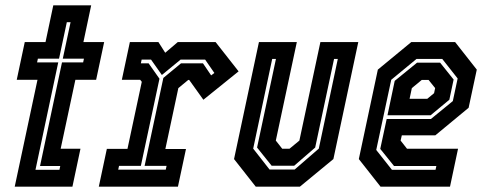

<svg xmlns="http://www.w3.org/2000/svg" viewBox="-20 -697 1812 717"><path d="M35 0 120 -399H42.5L72.5 -540H150L179 -677H320.5L291.5 -540H369L339 -399H261.5L206.5 -141.5H280.5L250.5 0ZM112.5 -63H202L205 -77H129.5L211.5 -464H290.5L293.5 -478H214.5L243.5 -614H229.5L200.5 -478H121.5L118.5 -464H197.5Z M349 0 379 -141H456L509.5 -391.5L503.5 -399H435L465 -540H571.5L597 -500L644 -540H785L871 -430.5L739.5 -324.5L686.5 -398.5H683L646 -368L597.5 -140.5H674.5L644.5 0ZM421.5 -63.5H599L602 -77.5H520L590 -406L656 -460.5H738L768.5 -415.5L780.5 -424.5L746 -474.5H654.5L584.5 -417L544 -474.5H509L506 -460.5H535L575.5 -403L506 -77.5H424.5Z M935 0 854 -103 947 -540H1088.5L1010 -172L1034 -141.5H1061L1098 -172L1176.5 -540H1318L1225 -103L1100 0ZM986.5 -64H1080.5L1170.5 -142L1241.5 -477H1227.5L1157 -146L1078.5 -78H994.5L940 -146L1010.5 -477H996.5L925.5 -142Z M1679.5 -540 1760.5 -437 1730 -294.5 1605.5 -191.5H1480.5L1476 -172L1500 -141.5H1690.5L1660.5 0H1401L1320 -103L1391 -437L1516 -540ZM1631.5 -477H1535.5L1441 -399L1385 -137L1443.5 -63H1606.5L1609.5 -77H1451.5L1400 -141L1424 -252.5H1589L1671 -319.5L1689 -404ZM1623.5 -463 1674 -400 1658 -324.5 1588 -266.5H1427L1454 -395L1537.5 -463ZM1580.5 -398.5H1555L1518 -368L1509.5 -328H1575.5L1601 -349L1605 -368Z"/></svg>

Font: Tourney Condensed Regular
Style: Bold Italic
Weight: 700
Width: 3
Italic angle: -12°
Designer: Tyler Finck
Foundry: Etcetera Type Co
Version: Version 1.010; ttfautohint (v1.8.3)